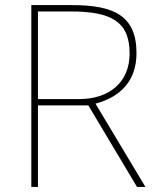

<svg xmlns="http://www.w3.org/2000/svg" viewBox="-20 -734 617 754"><path d="M262 -714H103V0H129V-320H327L518 0H551L355 -327C456 -354 516 -419 516 -525C516 -673 427 -714 262 -714ZM257 -689C413 -689 489 -652 489 -524C489 -410 408 -345 292 -345H129V-689Z"/></svg>

Font: Noto Sans Devanagari UI Thin
Style: Regular
Weight: 100
Designer: Jelle Bosma - Monotype Design Team
Foundry: Monotype Imaging Inc.
Version: Version 2.004